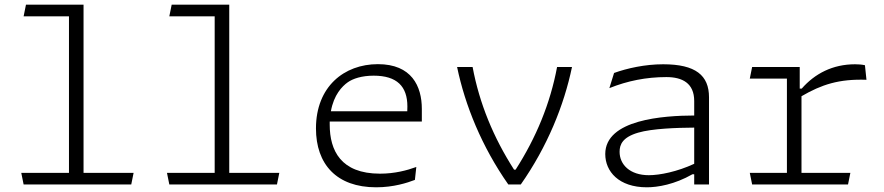

<svg xmlns="http://www.w3.org/2000/svg" viewBox="-20 -785 3760 817"><path d="M80.5 0H538.5L548.5 -49.5H335.5V-765H90.5L80.5 -715.5H273.5V-49.5H70.5Z M700.5 0H1158.5L1168.5 -49.5H955.5V-765H710.5L700.5 -715.5H893.5V-49.5H690.5Z M1460 -435C1482 -450.5 1519.5 -463 1570 -463C1669.5 -463 1713.5 -417 1713.5 -332C1713.5 -324.5 1713 -318 1713 -311.5H1388C1400.5 -382 1436 -418 1460 -435ZM1324.5 -238.5C1324.5 -86.5 1412 12 1580.5 12C1654.5 12 1713 -7 1745.5 -19.5L1751.5 -74.5C1712 -60 1659.5 -46 1597 -46C1430 -46 1383 -145 1383 -254.5V-268H1775V-321.5C1775 -418.5 1731.5 -512 1588 -512C1444 -512 1324.5 -416 1324.5 -238.5Z M1991 -500H1925C1959 -336.5 2030 -161 2143 0H2196C2309 -161 2380 -336.5 2414 -500H2350.5C2321.5 -344.5 2261.5 -199.5 2174 -63H2167.5C2080 -199.5 2020 -344.5 1991 -500Z M2997 0V-371C2997 -464 2940.5 -511.5 2802 -511.5C2724.5 -511.5 2648.5 -494.5 2593 -474.5L2573 -410C2650 -441 2730 -457 2815.5 -457C2883 -457 2934 -431.5 2934 -355V-293.5C2804 -293 2555.5 -277 2555.5 -129.5C2555.5 -55.5 2613 12 2732.5 12C2778.5 12 2850.5 0 2926.5 -43.5H2934V0ZM2616.5 -139C2616.5 -170 2629 -201 2695.5 -220.5C2755 -238 2860.5 -241.5 2934 -242V-88C2862 -54.5 2787.5 -39.5 2741 -39.5C2660 -39.5 2616.5 -85 2616.5 -139Z M3383 -500H3180.5L3170.5 -450.5H3328.5V-49.5H3170.5L3180.5 0H3588.5L3598.5 -49.5H3390.5V-375.5C3476.5 -425.5 3550 -449.5 3667 -445.5L3660.5 -507.5C3646.5 -510.5 3633 -511.5 3618.5 -511.5C3523.5 -511.5 3447.5 -472 3391.5 -408H3383Z"/></svg>

Font: Monaspace Argon ExtraLight
Style: Regular
Weight: 200
Designer: Riley Cran & the Lettermatic Team
Foundry: Lettermatic
Version: Version 1.000 (Monaspace Argon)